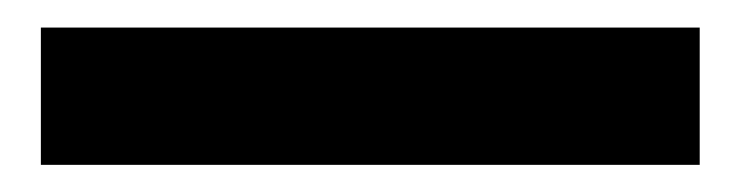

<svg xmlns="http://www.w3.org/2000/svg" viewBox="-20 16 540 140"><path d="M490.2 36.1V136.2H9.8V36.1Z"/></svg>

Font: Nacelle Bold
Style: Regular
Weight: 700
Designer: Sora Sagano
Foundry: Sora Sagano
Version: Version 1.000;FEAKit 1.0